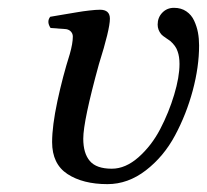

<svg xmlns="http://www.w3.org/2000/svg" viewBox="-20 -463 531 493"><path d="M491.2 -346.2Q491.2 -291.5 474.9 -230.5Q458.5 -169.4 429.4 -115.2Q400.4 -61 354.5 -25.6Q308.6 9.8 255.9 9.8Q192.9 9.8 153.3 -16.1Q113.8 -42 113.8 -98.1Q113.8 -139.6 127.4 -203.4Q141.1 -267.1 159.2 -324.2Q167 -351.6 167 -369.1Q167 -376 162.6 -381.3Q158.2 -386.7 149.9 -388.2Q134.8 -389.6 109.9 -391.1Q99.1 -407.2 108.9 -419.9Q119.6 -421.9 141.8 -425.5Q164.1 -429.2 178.2 -431.6Q192.4 -434.1 209.2 -436Q226.1 -438 236.8 -438Q262.2 -438 262.2 -415Q262.2 -387.7 233.9 -297.9Q193.8 -152.3 193.8 -106.9Q193.8 -69.3 210.7 -49.6Q227.5 -29.8 267.1 -29.8Q302.2 -29.8 335.7 -59.3Q369.1 -88.9 391.4 -131.6Q413.6 -174.3 427.2 -219.7Q440.9 -265.1 440.9 -298.8Q440.9 -317.9 436 -331.1Q431.6 -345.2 417 -357.9Q414.6 -359.9 406 -365.5Q397.5 -371.1 394 -375Q384.8 -386.2 384.8 -399.9Q384.8 -418 396.7 -430.4Q408.7 -442.9 426.8 -442.9Q445.3 -442.9 458.5 -433.8Q471.7 -424.8 478.5 -409.9Q485.4 -395 488.3 -379.4Q491.2 -363.8 491.2 -346.2Z"/></svg>

Font: Common Serif News
Style: Italic
Weight: 450
Italic angle: -12°
Designer: Philipp H. Poll, Khaled Hosny
Foundry: Stefan Peev, Context Ltd.
Version: Version 1.026